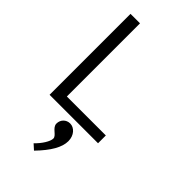

<svg xmlns="http://www.w3.org/2000/svg" viewBox="-273 -697 1045 1045"><g transform="rotate(45 250.0 -174.0)"><path d="M66 0H439V-60H139V-623H66ZM221 275C285 209 317 154 317 106C317 62 288 31 256 31C225 31 203 55 203 84C203 117 249 129 249 154C249 176 224 217 191 248Z"/></g></svg>

Font: Inconsolata
Style: Regular
Weight: 400
Monospace: yes
Designer: Raph Levien, Cyreal, Brenton Simpson
Foundry: Raph Levien, Cyreal, Google
Version: Version 3.100